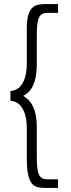

<svg xmlns="http://www.w3.org/2000/svg" viewBox="-20 -770 346 939"><path d="M212 -707H264V-750H215C163 -750 111 -754 111 -631V-456C111 -400 93 -328 31 -325V-277C93 -274 111 -202 111 -147V4C111 155 157 149 215 149H264V107H212C171 107 160 81 160 -2V-144C160 -250 125 -281 94 -301C126 -319 160 -350 160 -462V-599C160 -681 171 -707 212 -707Z"/></svg>

Font: Sulaf Light
Style: Regular
Weight: 300
Designer: Bandar Raffah (Arabic) and Santiago Orozco (Latin)
Foundry: Caramella and Typemade
Version: Version 1.005;PS 001.005;hotconv 1.0.88;makeotf.lib2.5.64775